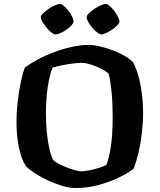

<svg xmlns="http://www.w3.org/2000/svg" viewBox="-20 -946 803 966"><path d="M363 0Q326 0 286 -13Q246 -26 209.5 -44Q173 -62 146.5 -80.5Q120 -99 110 -111Q87 -145 75 -204Q63 -263 63 -328Q63 -382 69 -434.5Q75 -487 84.5 -532Q94 -577 105 -606Q133 -627 171.5 -647.5Q210 -668 254.5 -684.5Q299 -701 343 -710.5Q387 -720 425 -720Q452 -720 485.5 -712Q519 -704 552 -691Q585 -678 610.5 -663Q636 -648 649 -633Q665 -605 676.5 -563Q688 -521 694 -474Q700 -427 700 -381Q700 -329 694 -278Q688 -227 677.5 -181.5Q667 -136 653 -98Q626 -76 578.5 -53Q531 -30 474.5 -15Q418 0 363 0ZM387 -84Q404 -84 429 -89Q454 -94 478.5 -101.5Q503 -109 515 -116Q526 -144 533.5 -182.5Q541 -221 544 -266.5Q547 -312 547 -358Q547 -423 541.5 -480.5Q536 -538 527 -574Q521 -582 504 -592Q487 -602 466.5 -610.5Q446 -619 426 -624.5Q406 -630 392 -630Q375 -630 347 -626.5Q319 -623 291.5 -617.5Q264 -612 245 -606Q234 -580 226.5 -544Q219 -508 215 -465Q211 -422 211 -375Q211 -311 219.5 -248Q228 -185 245 -144Q252 -135 271 -124.5Q290 -114 312.5 -105Q335 -96 356 -90Q377 -84 387 -84ZM489 -773Q481 -773 469 -782.5Q457 -792 444.5 -806.5Q432 -821 424 -835.5Q416 -850 416 -860Q416 -868 427 -879Q438 -890 454.5 -901Q471 -912 486.5 -919Q502 -926 512 -926Q520 -926 532 -916Q544 -906 555 -891Q566 -876 573.5 -861.5Q581 -847 581 -837Q581 -830 570.5 -819Q560 -808 545 -797.5Q530 -787 514.5 -780Q499 -773 489 -773ZM259 -773Q251 -773 238.5 -782.5Q226 -792 214 -807Q202 -822 193.5 -836Q185 -850 185 -860Q185 -868 196.5 -879Q208 -890 224 -901Q240 -912 256 -919Q272 -926 281 -926Q290 -926 301.5 -916Q313 -906 324.5 -891.5Q336 -877 343 -862.5Q350 -848 350 -837Q350 -830 340 -819Q330 -808 315.5 -797.5Q301 -787 285.5 -780Q270 -773 259 -773Z"/></svg>

Font: Texturina Medium 12pt
Style: Bold
Weight: 700
Version: Version 1.002